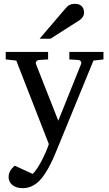

<svg xmlns="http://www.w3.org/2000/svg" viewBox="-20 -753 570 1002"><path d="M467.8 -437 275.9 30.8Q271 43 262.2 63.5Q253.4 84 241.5 107.2Q229.5 130.4 215.1 152.8Q200.7 175.3 185.1 190.9Q167 209 145.3 219Q123.5 229 98.1 229Q80.6 229 66.9 224.4Q53.2 219.7 43.9 211.9Q34.7 204.1 29.8 193.6Q24.9 183.1 24.9 171.9Q24.9 154.8 32.5 140.4Q40 126 57.1 111.8L150.9 154.8Q163.1 142.6 175.8 122.8Q188.5 103 199.7 81.1Q210.9 59.1 220.2 37.4Q229.5 15.6 234.9 -1L64.9 -437L9.8 -442.9V-481.9H231V-442.9L183.1 -439.9Q174.8 -439 169.9 -432.6Q165 -426.3 168 -418L284.2 -123L402.8 -418Q406.2 -425.8 401.9 -432.4Q397.5 -439 389.2 -439.9L341.8 -442.9V-481.9H520V-442.9ZM418.5 -688Q418.5 -674.3 411.9 -664.6Q405.3 -654.8 395.5 -647.9L243.2 -550.8H186.5L319.3 -706.1Q325.2 -712.4 330.1 -717.5Q335 -722.7 340.8 -726.1Q346.7 -729.5 354.2 -731.2Q361.8 -732.9 372.6 -732.9Q385.7 -732.9 394.5 -728.8Q403.3 -724.6 408.7 -718.3Q414.1 -711.9 416.3 -703.9Q418.5 -695.8 418.5 -688Z"/></svg>

Font: BabelStone Ogham Special
Style: Regular
Weight: 400
Designer: Andrew West
Foundry: BabelStone
Version: Version 1.02 March 14, 2022